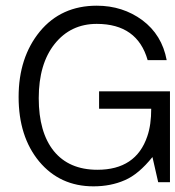

<svg xmlns="http://www.w3.org/2000/svg" viewBox="-20 -656 626 685"><path d="M506.8 -441.4H574.7C563.5 -502 534.2 -549.3 487.8 -584C441.4 -618.2 387.2 -635.7 325.2 -635.7C240.7 -635.7 172.9 -605 122.1 -543.5C71.8 -481.9 46.4 -404.3 46.4 -310.1C46.4 -215.8 70.8 -139.2 119.6 -80.1C168.9 -21 233.4 8.8 313.5 8.8C354.5 8.8 392.1 1.5 425.3 -13.2C458.5 -27.3 491.2 -55.2 523.9 -95.7L544.4 -5.9H586.4V-330.1H333.5V-268.1H519.5C519.5 -230 515.1 -197.3 505.4 -169.4C478.5 -89.8 418.9 -50.3 327.6 -50.3C259.8 -50.3 208 -72.8 171.9 -117.2C136.2 -161.6 118.2 -224.6 118.2 -305.7C118.2 -387.2 137.2 -451.7 174.8 -499C212.9 -546.9 263.2 -570.8 325.2 -570.8C421.9 -570.8 482.4 -527.3 506.8 -441.4Z"/></svg>

Font: Meera New
Style: Regular
Weight: 400
Designer: Hussain K H
Foundry: RIT
Version: 1.4.1